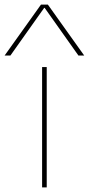

<svg xmlns="http://www.w3.org/2000/svg" viewBox="-73 -810 384 830"><path d="M109 0V-520H129V0ZM-53 -570 104 -790H134L291 -570H266L120 -776H118L-28 -570Z"/></svg>

Font: M PLUS 2 Thin Thin
Style: Regular
Weight: 250
Version: Version 1.001